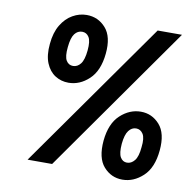

<svg xmlns="http://www.w3.org/2000/svg" viewBox="-77 -740 841 832"><g transform="rotate(10 344.0 -324.0)"><path d="M95 0 553 -649H660L203 0ZM514 14Q464.5 14 431.2 -23.8Q398 -61.5 405 -139Q412.5 -215 453 -252.5Q493.5 -290 543 -290Q592 -290 625.5 -252.5Q659 -215 652 -139Q645 -61.5 604.2 -23.8Q563.5 14 514 14ZM521 -62Q540 -62 554.2 -79.5Q568.5 -97 572 -139Q577 -179.5 565.8 -197.2Q554.5 -215 535 -215Q516 -215 502.5 -197.2Q489 -179.5 485 -139Q481.5 -97 491.8 -79.5Q502 -62 521 -62ZM211 -359Q178.5 -359 152.2 -375.8Q126 -392.5 112 -426.2Q98 -460 103 -511Q107.5 -561.5 127.8 -595Q148 -628.5 177.5 -645.2Q207 -662 239 -662Q289.5 -662 323 -624.2Q356.5 -586.5 349 -511Q341.5 -434.5 301 -396.8Q260.5 -359 211 -359ZM218 -434Q237.5 -434 251.2 -451.5Q265 -469 269 -511Q273 -552.5 262.2 -569.8Q251.5 -587 232 -587Q212.5 -587 199.2 -569.8Q186 -552.5 182 -511Q177.5 -469 188 -451.5Q198.5 -434 218 -434Z"/></g></svg>

Font: Karla
Style: Bold Italic
Weight: 700
Italic angle: -8°
Designer: Jonathan Pinhorn
Version: Version 2.004;gftools[0.9.33]